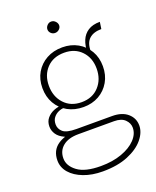

<svg xmlns="http://www.w3.org/2000/svg" viewBox="-159 -729 864 1062"><g transform="rotate(-20 273.0 -197.5)"><path d="M260 241Q197 241 148 222.2Q99 203.5 71.2 171.5Q43.5 139.5 43.5 99Q43.5 39.5 87.5 9.2Q131.5 -21 202.5 -21V1Q143.5 1 111 27.5Q78.5 54 78.5 99Q78.5 143 123 176.2Q167.5 209.5 260 209.5Q329.5 209.5 383 190.2Q436.5 171 467 139Q497.5 107 497.5 70Q497.5 43 476.2 22Q455 1 412 1H202.5Q154.5 1 124.5 -12.5Q94.5 -26 80.2 -47.5Q66 -69 66 -93Q66 -122.5 82.8 -142.2Q99.5 -162 125 -171.8Q150.5 -181.5 176.5 -181.5V-163Q161 -163 143.8 -155.2Q126.5 -147.5 114.5 -132Q102.5 -116.5 102.5 -92.5Q102.5 -66.5 123.2 -48Q144 -29.5 202.5 -29.5H412Q470 -29.5 502.8 -1Q535.5 27.5 535.5 70.5Q535.5 111.5 503 150.8Q470.5 190 409 215.5Q347.5 241 260 241ZM282 -130Q229.5 -130 189 -152.5Q148.5 -175 125.5 -214.8Q102.5 -254.5 102.5 -306Q102.5 -357.5 125.5 -396.8Q148.5 -436 189 -458.5Q229.5 -481 282 -481Q333 -481 372.8 -458.5Q412.5 -436 435.5 -396.8Q458.5 -357.5 458.5 -306Q458.5 -254.5 435.5 -214.8Q412.5 -175 372.8 -152.5Q333 -130 282 -130ZM281 -159Q345 -159 383.2 -200.8Q421.5 -242.5 421.5 -306Q421.5 -369 383.2 -409.2Q345 -449.5 282 -449.5Q217 -449.5 178.8 -409.2Q140.5 -369 140.5 -306Q140.5 -242.5 178.8 -200.8Q217 -159 281 -159ZM423.5 -407 404 -405.5Q404 -446 416.8 -476.8Q429.5 -507.5 456.5 -525Q483.5 -542.5 526.5 -542.5L520.5 -502Q474 -502 448.8 -479Q423.5 -456 423.5 -407ZM273.5 -569Q259.5 -569 249.5 -578.8Q239.5 -588.5 239.5 -601.5Q239.5 -614.5 249.5 -625.2Q259.5 -636 273.5 -636Q287.5 -636 298 -625.2Q308.5 -614.5 308.5 -601.5Q308.5 -588.5 298 -578.8Q287.5 -569 273.5 -569Z"/></g></svg>

Font: Karla ExtraLight
Style: Regular
Weight: 250
Designer: Jonathan Pinhorn
Version: Version 2.004;gftools[0.9.33]